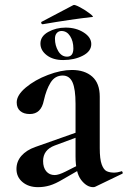

<svg xmlns="http://www.w3.org/2000/svg" viewBox="-20 -766 527 793"><path d="M365 7Q338 7 315 -23Q292 -53 292 -120V-337Q292 -398 279.5 -426Q267 -454 239 -454Q207 -454 189 -425Q171 -396 161 -351Q150 -295 103 -295Q78 -295 63.5 -307.5Q49 -320 49 -343Q49 -373 86.5 -404.5Q124 -436 178 -456.5Q232 -477 277 -477Q330 -477 361 -449.5Q392 -422 392 -367V-154Q392 -109 400 -87Q408 -65 420.5 -59Q433 -53 453 -53Q463 -53 480 -58L482 -59Q485 -59 486.5 -54Q488 -49 484 -48L374 5Q370 7 365 7ZM48 -68Q48 -99 68.5 -122.5Q89 -146 126 -159L327 -230L330 -211L206 -165Q158 -147 158 -101Q158 -74 171 -58.5Q184 -43 206 -43Q222 -43 250 -57L337 -101L338 -82L239 -25Q209 -7 185.5 0Q162 7 137 7Q98 7 73 -14Q48 -35 48 -68ZM147 -586Q147 -616 179 -634Q211 -652 251 -652Q294 -652 325.5 -632Q357 -612 357 -584Q357 -554 322 -536Q287 -518 241 -518Q199 -518 173 -538Q147 -558 147 -586ZM283 -566Q283 -596 269.5 -617Q256 -638 234 -638Q222 -638 214.5 -629.5Q207 -621 207 -606Q207 -578 220.5 -555Q234 -532 257 -532Q283 -532 283 -566ZM155 -666Q152 -666 150.5 -670.5Q149 -675 152 -676L283 -745Q288 -748 310.5 -736Q333 -724 351 -710Q369 -696 362 -696Q273 -686 157 -666Z"/></svg>

Font: Cormorant Unicase
Style: Bold
Weight: 700
Designer: Christian Thalmann (Catharsis Fonts)
Foundry: Catharsis Fonts
Version: Version 4.000